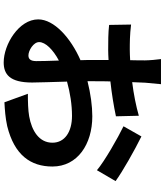

<svg xmlns="http://www.w3.org/2000/svg" viewBox="54 -902 892 1040"><g transform="rotate(90 500.0 -382.0)"><path d="M280 -90C254 -90 208 -117 208 -148C208 -182 248 -223 308 -255C310 -202 311 -157 311 -133C311 -99 298 -90 280 -90ZM420 -445C420 -474 420 -504 421 -534C486 -541 554 -552 610 -564L607 -688C555 -673 490 -660 425 -652C426 -677 427 -701 428 -723C430 -747 434 -790 436 -808H300C303 -790 307 -742 307 -722C307 -704 307 -676 306 -641C286 -640 267 -639 249 -639C213 -639 170 -639 113 -646L115 -527C158 -522 208 -522 252 -522C268 -522 286 -523 305 -524V-441C305 -418 305 -395 306 -372C185 -319 85 -229 85 -143C85 -38 221 44 318 44C382 44 427 12 427 -110C427 -144 424 -221 422 -299C483 -316 547 -326 608 -326C694 -326 753 -287 753 -220C753 -148 689 -108 610 -94C575 -88 533 -87 488 -87L534 40C573 38 618 35 663 25C821 -14 882 -103 882 -220C882 -356 761 -436 610 -436C555 -436 487 -427 420 -410ZM664 -605C726 -575 854 -502 902 -461L961 -562C909 -600 794 -665 719 -702Z"/></g></svg>

Font: Noto Sans Japanese Bold
Style: Bold
Weight: 700
Designer: Ryoko NISHIZUKA (kana & ideographs); Paul D. Hunt (Latin, Greek & Cyrillic); Wenlong ZHANG (bopomofo); Sandoll Communica
Foundry: Adobe Systems Incorporated
Version: Version 1.000;PS 1;hotconv 1.0.78;makeotf.lib2.5.61930